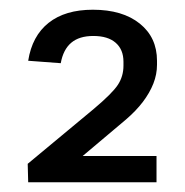

<svg xmlns="http://www.w3.org/2000/svg" viewBox="-20 -805 381 395"><path d="M37 -468 173 -581Q211 -613 222.5 -630.5Q234 -648 234 -670V-678Q234 -703 218 -717Q202 -731 172 -731Q143 -731 126.5 -717Q110 -703 105 -675L38 -680Q46 -731 80 -758Q114 -785 171 -785Q232 -785 267.5 -756.5Q303 -728 303 -680V-672Q303 -652 295.5 -633Q288 -614 274 -595.5Q260 -577 239 -559L150 -484H302V-430H38Z"/></svg>

Font: Pathway Extreme 8pt Thin 12pt Light
Style: Regular
Weight: 300
Version: Version 1.001;gftools[0.9.26]